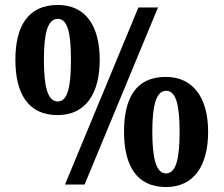

<svg xmlns="http://www.w3.org/2000/svg" viewBox="-20 -744 901 774"><path d="M212 -280C327 -280 382 -369 382 -503C382 -637 327 -724 213 -724C92 -724 42 -637 42 -503C42 -369 92 -280 212 -280ZM538 -714 242 0H321L617 -714ZM213 -335C172 -335 157 -395 157 -503C157 -610 172 -668 213 -668C253 -668 266 -610 266 -503C266 -394 253 -335 213 -335ZM649 10C764 10 819 -79 819 -213C819 -347 761 -434 648 -434C527 -434 480 -347 480 -213C480 -79 529 10 649 10ZM649 -45C610 -45 594 -104 594 -213C594 -320 610 -378 650 -378C690 -378 704 -320 704 -213C704 -104 690 -45 649 -45Z"/></svg>

Font: Noto Serif Sinhala Condensed Black
Style: Regular
Weight: 900
Width: 3
Designer: Jelle Bosma - Monotype Design Team
Foundry: Monotype Imaging Inc.
Version: Version 2.007